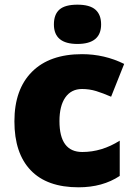

<svg xmlns="http://www.w3.org/2000/svg" viewBox="-20 -796 579 826"><path d="M317.9 9.8Q182.1 9.8 112.1 -63.5Q42 -136.7 42 -273.9Q42 -411.6 117.7 -487.3Q193.4 -563 333 -563Q429.2 -563 514.2 -521L458 -379.9Q423.3 -395 394 -404.1Q364.7 -413.1 333 -413.1Q286.6 -413.1 261.2 -377Q235.8 -340.8 235.8 -274.9Q235.8 -142.1 334 -142.1Q418 -142.1 495.1 -190.9V-39.1Q421.4 9.8 317.9 9.8ZM211.9 -690.9Q211.9 -733.9 235.8 -754.9Q259.8 -775.9 313 -775.9Q366.2 -775.9 390.6 -754.4Q415 -732.9 415 -690.9Q415 -606.9 313 -606.9Q211.9 -606.9 211.9 -690.9Z"/></svg>

Font: OpenSansExtrabold
Style: Regular
Weight: 800
Foundry: Ascender Corporation
Version: Version 1.10